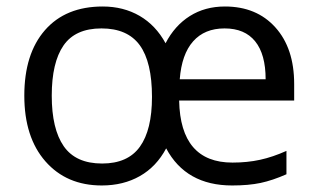

<svg xmlns="http://www.w3.org/2000/svg" viewBox="-20 -564 982 594"><path d="M698.2 9.8Q555.2 9.8 494.1 -105Q463.9 -48.3 412.8 -19.3Q361.8 9.8 294.9 9.8Q186 9.8 120.6 -64.7Q55.2 -139.2 55.2 -268.1Q55.2 -397.5 119.1 -470.7Q183.1 -543.9 297.9 -543.9Q361.8 -543.9 411.9 -514.9Q461.9 -485.8 492.2 -430.2Q520.5 -484.9 567.4 -514.4Q614.3 -543.9 675.8 -543.9Q773.9 -543.9 832 -479.2Q890.1 -414.6 890.1 -304.2V-252.9H534.2Q538.1 -61 699.2 -61Q745.1 -61 784.4 -69.6Q823.7 -78.1 866.2 -97.2V-24.9Q823.2 -5.9 786.1 2Q749 9.8 698.2 9.8ZM140.1 -268.1Q140.1 -165 177.2 -111.6Q214.4 -58.1 295.9 -58.1Q375.5 -58.1 412.8 -110.1Q450.2 -162.1 450.2 -264.2Q450.2 -372.1 412.4 -424.1Q374.5 -476.1 293.9 -476.1Q212.9 -476.1 176.5 -423.3Q140.1 -370.6 140.1 -268.1ZM674.8 -476.1Q612.8 -476.1 577.4 -436Q542 -396 536.1 -318.8H801.8Q801.8 -396 769.5 -436Q737.3 -476.1 674.8 -476.1Z"/></svg>

Font: HunimalSansv1.5
Style: Regular
Weight: 400
Foundry: Ascender Corporation
Version: Version 1.10